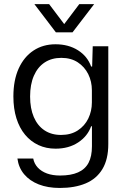

<svg xmlns="http://www.w3.org/2000/svg" viewBox="-20 -754 632 951"><path d="M276.1 177Q216.7 177 171.7 159.3Q126.7 141.6 99.4 108.9Q72.1 76.1 66.3 31.3H144.6Q149.4 56.9 167.1 76Q184.9 95.1 212.9 105.3Q240.9 115.4 277.6 115.4Q331.3 115.4 366.4 99.9Q401.6 84.4 418.5 52.6Q435.4 20.7 435.4 -29.3V-128.7H431.4Q413.9 -79.4 367.2 -48.5Q320.6 -17.6 255 -17.6Q208.7 -17.6 170.4 -35.4Q132 -53.3 104.1 -86.8Q76.3 -120.3 61.3 -168.1Q46.3 -215.9 46.3 -276Q46.3 -356.9 72.6 -414.8Q99 -472.7 146 -503.7Q193 -534.7 255 -534.7Q319.4 -534.7 366.4 -504.9Q413.3 -475.1 431.4 -424.3H436.4L439.3 -524.7H516.4V-40.7Q516.4 35.3 487.2 83.6Q458 131.9 404.3 154.4Q350.6 177 276.1 177ZM282.3 -85.6Q331 -85.6 365.3 -108Q399.6 -130.4 417.4 -167.2Q435.1 -204 435.1 -246.7V-306.7Q435.1 -350.3 417.1 -386.7Q399 -423.1 365.2 -445.3Q331.4 -467.4 283.7 -467.4Q235.7 -467.4 201.1 -444.5Q166.4 -421.6 147.8 -378.7Q129.1 -335.9 129.1 -276Q129.1 -216.9 147.5 -174.1Q165.9 -131.4 200.2 -108.5Q234.6 -85.6 282.3 -85.6ZM256.7 -593.9 150.3 -733.6H223.3L298 -634.7L372.7 -733.6H446.4L339.3 -593.9Z"/></svg>

Font: Mona Sans ExtraLight
Style: Regular
Weight: 200
Designer: Deni Anggara
Foundry: GitHub
Version: Version 2.000